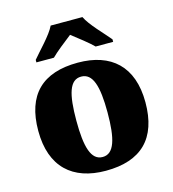

<svg xmlns="http://www.w3.org/2000/svg" viewBox="-114 -860 868 964"><g transform="rotate(-15 320.0 -378.0)"><path d="M121 -619V-606H212C233 -628 290 -673 320 -696C350 -673 408 -628 429 -606H520V-619C489 -657 424 -721 403 -766H238C217 -721 152 -657 121 -619ZM318 10C502 10 598 -83 598 -271C598 -459 493 -551 321 -551C137 -551 41 -459 41 -271C41 -83 146 10 318 10ZM320 -61C260 -61 239 -134 239 -271C239 -409 259 -479 319 -479C379 -479 401 -409 401 -271C401 -134 380 -61 320 -61Z"/></g></svg>

Font: Noto Serif Lao Black
Style: Regular
Weight: 900
Designer: Monotype Design Team
Foundry: Monotype Imaging Inc.
Version: Version 2.003